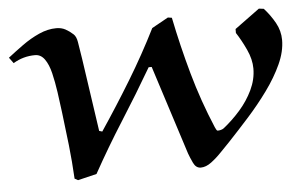

<svg xmlns="http://www.w3.org/2000/svg" viewBox="-49 -556 997 630"><g transform="rotate(-5 449.5 -241.5)"><path d="M232 -382 267 -142 277 -139Q330 -218 379 -298.5Q428 -379 470 -463L524 -493L537 -491Q556 -397 582 -304Q608 -211 646 -121Q648 -117 650 -113Q652 -109 655 -109Q660 -109 665.5 -110.5Q671 -112 675 -115Q704 -138 730 -167.5Q756 -197 772.5 -231.5Q789 -266 789 -302Q789 -332 774 -364.5Q759 -397 742 -423V-436L824 -496L840 -494Q861 -471 876 -444Q891 -417 891 -387Q891 -349 872 -307.5Q853 -266 822.5 -224Q792 -182 756.5 -142.5Q721 -103 688 -68Q676 -56 659 -38Q642 -20 624 -6.5Q606 7 589 7Q573 7 564.5 -11Q556 -29 551 -43L457 -336H447Q398 -252 345.5 -169.5Q293 -87 246 -2L184 13L173 7Q170 -49 164 -103.5Q158 -158 151 -213Q147 -246 142 -280.5Q137 -315 130 -344Q123 -373 110.5 -390.5Q98 -408 79 -408Q40 -408 7 -388L-7 -407Q16 -425 43 -444.5Q70 -464 99 -477Q128 -490 156 -490Q173 -490 186 -483Q199 -476 211 -465Q220 -457 223 -438.5Q226 -420 232 -382Z"/></g></svg>

Font: Aref Ruqaa Ink
Style: Bold
Weight: 700
Designer: Abdullah Aref
Version: Version 1.005